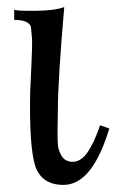

<svg xmlns="http://www.w3.org/2000/svg" viewBox="-20 -505 328 541"><path d="M288 -143Q240 16 159 16Q97 16 79 -38Q62 -93 65 -247Q66 -266 68.5 -322Q71 -378 70.5 -390Q70 -402 67 -430Q60 -449 20 -449V-478Q25 -474 79.5 -474.5Q134 -475 161 -485Q143 -278 143 -192Q143 -181 142.5 -162Q142 -143 142 -132.5Q142 -122 142.5 -107Q143 -92 145.5 -84Q148 -76 152.5 -67.5Q157 -59 164.5 -54.5Q172 -50 182 -49Q207 -48 226 -75Q245 -102 262 -152Z"/></svg>

Font: GFS Artemisia
Style: Regular
Weight: 400
Designer: Takis Katsoulidis and George D. Matthiopoulos
Foundry: Takis Katsoulidis and George D. Matthiopoulos
Version: Version 1.0